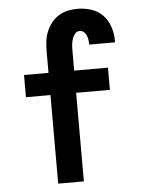

<svg xmlns="http://www.w3.org/2000/svg" viewBox="-53 -785 606 827"><g transform="rotate(-5 250.0 -371.5)"><path d="M165 0V-383H59V-479H165V-571Q165 -593 167.5 -614.5Q170 -636 178 -656Q186 -676 199.5 -693.5Q213 -711 231.5 -722.5Q250 -734 271 -738.5Q292 -743 314 -743Q344 -743 373 -733.5Q402 -724 422.5 -702.5Q443 -681 452.5 -652Q462 -623 462 -594V-585H350V-588Q350 -598 348.5 -607.5Q347 -617 343 -626Q339 -635 331.5 -641Q324 -647 314 -647Q302 -647 294 -637.5Q286 -628 282.5 -617Q279 -606 277.5 -594.5Q276 -583 276 -571V-479H422V-383H276V0Z"/></g></svg>

Font: Iosevka Web
Style: Bold
Weight: 700
Monospace: yes
Designer: Belleve Invis
Foundry: Belleve Invis
Version: Version 28.0.3; ttfautohint (v1.8.3)